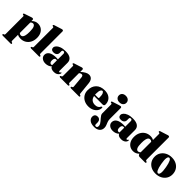

<svg xmlns="http://www.w3.org/2000/svg" viewBox="310 -2298 4074 4074"><g transform="rotate(45 2346.5 -261.0)"><path d="M253 -452.5V-417Q282.5 -447 316.5 -463Q350.5 -479 392 -479Q450.5 -479 495.5 -450.8Q540.5 -422.5 566 -371Q591.5 -319.5 591.5 -249.5Q591.5 -171 560.8 -112Q530 -53 476.2 -20.5Q422.5 12 353.5 12Q296.5 12 258.5 -11V162Q258.5 188 271.5 192.5L286 197Q300.5 203 300.5 215Q300.5 233 277.5 233H42Q19 233 19 215Q19 203 33.5 197L48 192.5Q61 188 61 162V-362.5Q61 -380.5 48 -383L33 -385Q19.5 -388.5 19.5 -401.5Q19.5 -413 38.5 -420.5L180.5 -468.5Q209 -479.5 224 -479.5Q238.5 -479.5 245.8 -472Q253 -464.5 253 -452.5ZM316.5 -406.5Q284 -406.5 258.5 -378.5V-64Q280 -41.5 309.5 -41.5Q333.5 -41.5 351.2 -58.8Q369 -76 379 -117.2Q389 -158.5 389 -231Q389 -328 369 -367.2Q349 -406.5 316.5 -406.5Z M875.5 -727.5V-71Q875.5 -45 888.5 -40.5L903 -36Q917.5 -30 917.5 -18Q917.5 0 895 0H659Q636.5 0 636.5 -18Q636.5 -30 650.5 -36L665.5 -40.5Q678 -45 678 -71V-637.5Q678 -655.5 665 -658.5L650 -660.5Q636.5 -663.5 636.5 -676.5Q636.5 -689 655.5 -696.5L803 -743.5Q834 -755 847 -755Q861 -755 868.2 -747.2Q875.5 -739.5 875.5 -727.5Z M953.5 -103.5Q953.5 -168 1010 -205.2Q1066.5 -242.5 1181.5 -242.5Q1207 -242.5 1225.5 -238.5V-406.5Q1225.5 -425 1215.8 -436Q1206 -447 1190 -447Q1175 -447 1165.2 -438.8Q1155.5 -430.5 1155.5 -416.5V-363Q1155.5 -325 1128.2 -300.8Q1101 -276.5 1053.5 -276.5Q976 -276.5 976 -345Q976 -375.5 1003 -406.2Q1030 -437 1084.5 -457.8Q1139 -478.5 1221 -478.5Q1322.5 -478.5 1372.2 -440.5Q1422 -402.5 1422 -334V-91.5Q1422 -68.5 1441 -68.5Q1457.5 -68.5 1464.5 -88Q1468.5 -94.5 1474.5 -94.5Q1484.5 -94.5 1484.5 -81Q1484.5 -64 1470.5 -42Q1456.5 -20 1426.8 -4Q1397 12 1350 12Q1303 12 1274.8 -3.8Q1246.5 -19.5 1240 -43.5Q1215.5 -16.5 1177.8 -2.2Q1140 12 1098.5 12Q1034 12 993.8 -20.8Q953.5 -53.5 953.5 -103.5ZM1150 -135Q1150 -96.5 1164 -78.5Q1178 -60.5 1200 -60.5Q1212.5 -60.5 1225.5 -67.5V-209.5Q1215 -212.5 1201 -212.5Q1177.5 -212.5 1163.8 -193Q1150 -173.5 1150 -135Z M1748.5 -452.5V-387Q1803.5 -435 1845.2 -457Q1887 -479 1922 -479Q1977.5 -479 2008.5 -443.5Q2039.5 -408 2046 -343.5L2073.5 -71Q2075 -56.5 2077.2 -49.8Q2079.5 -43 2086.5 -40.5L2101 -36Q2115.5 -30 2115.5 -18Q2115.5 0 2093 0H1857Q1834 0 1834 -19Q1834 -30 1845.5 -35.5L1860 -40.5Q1867 -43.5 1870.5 -50Q1874 -56.5 1872.5 -71L1850 -318.5Q1847.5 -347 1837.2 -360.8Q1827 -374.5 1805 -374.5Q1777.5 -374.5 1750 -350.5L1748.5 -349V-71Q1748.5 -56.5 1751.2 -50Q1754 -43.5 1761 -40.5L1775.5 -35.5Q1787 -30 1787 -19Q1787 0 1764 0H1531.5Q1509 0 1509 -18Q1509 -30 1523.5 -36L1538 -40.5Q1551 -45 1551 -71V-362.5Q1551 -380.5 1538 -383L1523 -385Q1509.5 -388.5 1509.5 -401.5Q1509.5 -413.5 1528 -421L1676 -468.5Q1692.5 -474.5 1701.8 -477Q1711 -479.5 1720.5 -479.5Q1734 -479.5 1741.2 -472Q1748.5 -464.5 1748.5 -452.5Z M2618 -278Q2618 -233 2572.5 -233H2317.5Q2330.5 -169.5 2368.8 -140Q2407 -110.5 2464.5 -110.5Q2508 -110.5 2538.5 -127.5Q2569 -144.5 2583 -178.5Q2596.5 -192 2604 -192Q2616 -192 2616 -171.5Q2616 -121 2586.5 -79.2Q2557 -37.5 2505.2 -12.8Q2453.5 12 2386 12Q2313.5 12 2256.5 -17.5Q2199.5 -47 2166.5 -100Q2133.5 -153 2133.5 -223Q2133.5 -341 2202.8 -410Q2272 -479 2394 -479Q2466 -479 2516 -452.8Q2566 -426.5 2592 -381Q2618 -335.5 2618 -278ZM2312 -296.5Q2312 -281 2313 -266.5H2404.5Q2423 -266.5 2423 -285.5Q2423 -366 2406.8 -400.8Q2390.5 -435.5 2368.5 -435.5Q2345.5 -435.5 2328.8 -404Q2312 -372.5 2312 -296.5Z M2793 -516.5Q2741.5 -516.5 2711 -544Q2680.5 -571.5 2680.5 -615Q2680.5 -658 2711 -685.2Q2741.5 -712.5 2793 -712.5Q2844 -712.5 2875 -685.2Q2906 -658 2906 -615Q2906 -571.5 2875 -544Q2844 -516.5 2793 -516.5ZM2898.5 -126.5Q2898.5 -81.5 2911.8 -46.8Q2925 -12 2938.5 20.5Q2952 53 2952 90Q2952 156.5 2906.5 194.5Q2861 232.5 2781.5 232.5Q2691 232.5 2645.2 195.2Q2599.5 158 2599.5 107.5Q2599.5 63.5 2622.5 42.2Q2645.5 21 2684 21Q2721.5 21 2744.8 46.2Q2768 71.5 2768 111.5V164.5Q2768 199 2799 199Q2840 199 2840 149Q2840 121 2826 95.8Q2812 70.5 2791.2 46.5Q2770.5 22.5 2749.8 -0.8Q2729 -24 2715 -47.5Q2701 -71 2701 -96V-362.5Q2701 -380.5 2688 -383L2673 -385Q2659.5 -388.5 2659.5 -401.5Q2659.5 -413.5 2678 -421L2826 -468.5Q2857 -479.5 2870 -479.5Q2884 -479.5 2891.2 -472Q2898.5 -464.5 2898.5 -452.5Z M2974 -103.5Q2974 -168 3030.5 -205.2Q3087 -242.5 3202 -242.5Q3227.5 -242.5 3246 -238.5V-406.5Q3246 -425 3236.2 -436Q3226.5 -447 3210.5 -447Q3195.5 -447 3185.8 -438.8Q3176 -430.5 3176 -416.5V-363Q3176 -325 3148.8 -300.8Q3121.5 -276.5 3074 -276.5Q2996.5 -276.5 2996.5 -345Q2996.5 -375.5 3023.5 -406.2Q3050.5 -437 3105 -457.8Q3159.5 -478.5 3241.5 -478.5Q3343 -478.5 3392.8 -440.5Q3442.5 -402.5 3442.5 -334V-91.5Q3442.5 -68.5 3461.5 -68.5Q3478 -68.5 3485 -88Q3489 -94.5 3495 -94.5Q3505 -94.5 3505 -81Q3505 -64 3491 -42Q3477 -20 3447.2 -4Q3417.5 12 3370.5 12Q3323.5 12 3295.2 -3.8Q3267 -19.5 3260.5 -43.5Q3236 -16.5 3198.2 -2.2Q3160.5 12 3119 12Q3054.5 12 3014.2 -20.8Q2974 -53.5 2974 -103.5ZM3170.5 -135Q3170.5 -96.5 3184.5 -78.5Q3198.5 -60.5 3220.5 -60.5Q3233 -60.5 3246 -67.5V-209.5Q3235.5 -212.5 3221.5 -212.5Q3198 -212.5 3184.2 -193Q3170.5 -173.5 3170.5 -135Z M3529 -217.5Q3529 -296 3560 -354.8Q3591 -413.5 3644.8 -446.2Q3698.5 -479 3767 -479Q3824 -479 3862 -455.5V-637.5Q3862 -655.5 3849 -658.5L3834 -660.5Q3821 -663.5 3821 -676.5Q3821 -689 3839.5 -696.5L3987.5 -743.5Q4003.5 -749.5 4013 -752.2Q4022.5 -755 4032 -755Q4045.5 -755 4052.8 -747.2Q4060 -739.5 4060 -727.5V-71Q4060 -45 4072.5 -40.5L4087.5 -36Q4101.5 -30 4101.5 -18Q4101.5 0 4079 0H3917Q3896.5 0 3881.2 -14.5Q3866 -29 3866.5 -48.5Q3837.5 -19 3803.5 -3.5Q3769.5 12 3729 12Q3670 12 3625 -16.2Q3580 -44.5 3554.5 -96Q3529 -147.5 3529 -217.5ZM3732 -236Q3732 -138.5 3752 -99.2Q3772 -60 3804 -60Q3837 -60 3862 -88.5V-402.5Q3840.5 -425 3811 -425Q3787.5 -425 3769.5 -408Q3751.5 -391 3741.8 -349.5Q3732 -308 3732 -236Z M4408.5 -479Q4487 -479 4546.5 -447.8Q4606 -416.5 4639.2 -360.8Q4672.5 -305 4672.5 -231.5Q4672.5 -161.5 4637.8 -106.5Q4603 -51.5 4541.8 -19.8Q4480.5 12 4400.5 12Q4321.5 12 4262.2 -19Q4203 -50 4169.8 -105.5Q4136.5 -161 4136.5 -233.5Q4136.5 -303.5 4171.5 -359Q4206.5 -414.5 4267.8 -446.8Q4329 -479 4408.5 -479ZM4441 -31Q4469 -36.5 4476 -87.5Q4483 -138.5 4464.5 -244Q4446 -347 4421.8 -393.8Q4397.5 -440.5 4368.5 -435Q4341 -429 4334 -378.2Q4327 -327.5 4345.5 -222Q4363.5 -119 4387.8 -72.2Q4412 -25.5 4441 -31Z"/></g></svg>

Font: Fraunces 72pt Black
Style: Regular
Weight: 900
Version: Version 1.000;[0bf87f6ff]